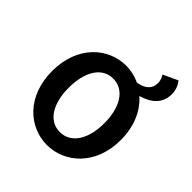

<svg xmlns="http://www.w3.org/2000/svg" viewBox="-176 -747 881 881"><g transform="rotate(45 264.5 -306.5)"><path d="M149 -245C149 -348 191 -419 264 -419C337 -419 380 -348 380 -245C380 -143 337 -72 264 -72C191 -72 149 -143 149 -245ZM424 -550C424 -510 396 -490 356 -483H355H353C326 -496 295 -503 264 -503C149 -503 41 -410 41 -245C41 -81 149 12 264 12C379 12 488 -81 488 -244C488 -330 458 -397 412 -441L405 -447L414 -450C465 -466 505 -499 505 -558C505 -584 496 -607 482 -625L411 -592C418 -580 424 -566 424 -550Z"/></g></svg>

Font: Falling Sky
Style: Light
Weight: 400
Designer: Paul D. Hunt
Foundry: Adobe Systems Incorporated
Version: Version 1.02